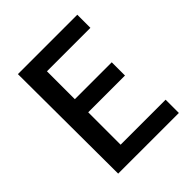

<svg xmlns="http://www.w3.org/2000/svg" viewBox="-210 -886 1056 1056"><g transform="rotate(-45 318.0 -358.5)"><path d="M102 30H574V-73H224V-325H510V-428H223V-645H561V-747H99Z"/></g></svg>

Font: GenEiGothic-pro-SemiBold
Style: Regular
Weight: 500
Designer: Ryoko NISHIZUKA (kana & ideographs); Paul D. Hunt (Latin, Greek & Cyrillic); Wenlong ZHANG (bopomofo); Sandoll Communica
Foundry: Adobe Systems Incorporated; o_tamon
Version: Version 1.000.140830